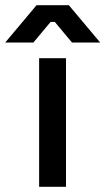

<svg xmlns="http://www.w3.org/2000/svg" viewBox="-74 -716 404 736"><path d="M76 0H179V-493H76ZM-54 -553H54L120 -632H136L202 -553H310L190 -696H66Z"/></svg>

Font: Meta Space Medium
Style: Regular
Weight: 500
Designer: Meta Pool / Florian Karsten
Foundry: Meta Pool / Florian Karsten
Version: Version 2.000;Glyphs 3.1.1 (3137)